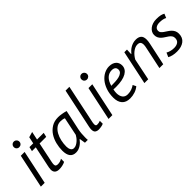

<svg xmlns="http://www.w3.org/2000/svg" viewBox="152 -1681 2666 2666"><g transform="rotate(-45 1485.5 -348.0)"><path d="M160 -500H235L129 0H54ZM176 -653Q176 -676 191.5 -692Q207 -708 230 -708Q253 -708 269 -692Q285 -676 285 -653Q285 -630 269 -614.5Q253 -599 230 -599Q207 -599 191.5 -614.5Q176 -630 176 -653Z M330 -500H404L425 -599L505 -622L479 -500H610L595 -436H465L402 -134Q400 -122 398.5 -112Q397 -102 397 -94Q397 -70 408 -61Q419 -52 441 -52Q465 -52 485 -58Q505 -64 525 -76V-15Q504 -3 471 4.5Q438 12 408 12Q317 12 317 -71Q317 -88 322 -113L390 -436H315Z M986 -197Q978 -160 975 -122Q972 -84 972 -51Q972 -36 972 -22.5Q972 -9 974 2H918L904 -85H900Q888 -68 870.5 -50.5Q853 -33 832 -19Q811 -5 787 3.5Q763 12 736 12Q617 12 617 -143Q617 -207 633.5 -273Q650 -339 684.5 -392Q719 -445 773.5 -479Q828 -513 905 -513Q933 -513 973.5 -506.5Q1014 -500 1049 -489ZM759 -52Q783 -52 805 -63.5Q827 -75 846.5 -92Q866 -109 881 -128.5Q896 -148 905 -165L961 -435Q931 -449 885 -449Q839 -449 804 -422Q769 -395 745 -351.5Q721 -308 709 -253Q697 -198 697 -143Q697 -105 712 -78.5Q727 -52 759 -52Z M1192 -119Q1189 -102 1189 -91Q1189 -72 1195.5 -63.5Q1202 -55 1213 -55Q1233 -55 1246.5 -57.5Q1260 -60 1279 -67V-10Q1270 -5 1258 -1.5Q1246 2 1233.5 4Q1221 6 1208.5 7.5Q1196 9 1186 9Q1151 9 1130 -7Q1109 -23 1109 -66Q1109 -86 1115 -115L1239 -700H1314Z M1489 -500H1564L1458 0H1383ZM1505 -653Q1505 -676 1520.5 -692Q1536 -708 1559 -708Q1582 -708 1598 -692Q1614 -676 1614 -653Q1614 -630 1598 -614.5Q1582 -599 1559 -599Q1536 -599 1520.5 -614.5Q1505 -630 1505 -653Z M1977 -49Q1942 -19 1894.5 -3.5Q1847 12 1799 12Q1719 12 1678.5 -34Q1638 -80 1638 -162Q1638 -244 1661 -309Q1684 -374 1721.5 -419Q1759 -464 1806.5 -488Q1854 -512 1904 -512Q1940 -512 1966.5 -502Q1993 -492 2010 -475.5Q2027 -459 2035 -437.5Q2043 -416 2043 -392Q2043 -321 1974 -280.5Q1905 -240 1773 -240Q1761 -240 1748 -240.5Q1735 -241 1721 -242Q1717 -223 1715 -206Q1713 -189 1713 -176Q1713 -121 1738 -86.5Q1763 -52 1816 -52Q1860 -52 1896.5 -66.5Q1933 -81 1953 -97ZM1892 -448Q1837 -448 1796.5 -410.5Q1756 -373 1735 -298Q1773 -298 1814 -300Q1855 -302 1888.5 -310.5Q1922 -319 1944 -337.5Q1966 -356 1966 -389Q1966 -399 1962.5 -409.5Q1959 -420 1951 -428.5Q1943 -437 1928.5 -442.5Q1914 -448 1892 -448Z M2382 0 2449 -316Q2453 -334 2456 -351.5Q2459 -369 2459 -383Q2459 -412 2445.5 -430Q2432 -448 2395 -448Q2369 -448 2344 -436Q2319 -424 2297 -405.5Q2275 -387 2257.5 -364.5Q2240 -342 2228 -320L2162 0H2087L2193 -500H2245L2241 -414H2245Q2258 -430 2276 -447.5Q2294 -465 2316.5 -479Q2339 -493 2367 -502.5Q2395 -512 2429 -512Q2479 -512 2508 -488Q2537 -464 2537 -404Q2537 -374 2528 -332L2457 0Z M2832 -141Q2832 -167 2819 -185Q2806 -203 2786 -217.5Q2766 -232 2743 -246Q2720 -260 2700 -277.5Q2680 -295 2667 -318.5Q2654 -342 2654 -377Q2654 -405 2667.5 -429.5Q2681 -454 2704.5 -472.5Q2728 -491 2760.5 -501.5Q2793 -512 2831 -512Q2884 -512 2913 -505Q2942 -498 2965 -485L2940 -425Q2900 -448 2831 -448Q2789 -448 2761.5 -430.5Q2734 -413 2734 -377Q2734 -356 2747 -340.5Q2760 -325 2780 -311Q2800 -297 2823 -282.5Q2846 -268 2866 -249.5Q2886 -231 2899 -206Q2912 -181 2912 -147Q2912 -69 2859.5 -28.5Q2807 12 2719 12Q2674 12 2636.5 3Q2599 -6 2576 -20L2604 -83Q2624 -70 2656.5 -61Q2689 -52 2724 -52Q2773 -52 2802.5 -73.5Q2832 -95 2832 -141Z"/></g></svg>

Font: PT Sans
Style: Italic
Weight: 400
Italic angle: -12°
Designer: A.Korolkova, O.Umpeleva, V.Yefimov
Foundry: ParaType Ltd
Version: Version 2.003W OFL